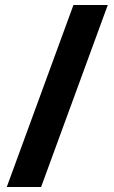

<svg xmlns="http://www.w3.org/2000/svg" viewBox="-20 -740 455 766"><path d="M410 -720 144 6H7L273 -720Z"/></svg>

Font: Noto Sans Cherokee
Style: Regular
Weight: 400
Designer: Monotype Design Team
Foundry: Monotype Imaging Inc.
Version: Version 2.001